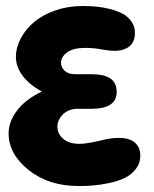

<svg xmlns="http://www.w3.org/2000/svg" viewBox="-20 -607 516 642"><path d="M243.2 15.1Q143.1 15.1 75.9 -38.3Q8.8 -91.8 8.8 -161.1Q8.8 -200.7 37.4 -238Q65.9 -275.4 120.1 -300.8Q76.7 -324.7 54.9 -354.7Q33.2 -384.8 33.2 -416Q33.2 -448.2 49.6 -479Q65.9 -509.8 94.5 -533.7Q123 -557.6 165.3 -572.3Q207.5 -586.9 255.9 -586.9Q279.3 -586.9 301.3 -585Q323.2 -583 347.7 -576.9Q372.1 -570.8 389.9 -561.3Q407.7 -551.8 419.4 -535.2Q431.2 -518.6 431.2 -497.1Q431.2 -467.3 412.8 -452.1Q394.5 -437 361.8 -437Q348.6 -437 317.9 -441.9Q295.9 -446.8 263.2 -446.8Q225.1 -446.8 204.6 -431.9Q184.1 -417 184.1 -397Q184.1 -381.3 196.5 -370.1Q209 -358.9 230 -358.9H284.2Q328.1 -358.9 349.1 -344.5Q370.1 -330.1 370.1 -299.8Q370.1 -243.2 286.1 -243.2H231.9Q204.1 -239.7 188 -222.2Q171.9 -204.6 171.9 -183.1Q171.9 -159.7 191.4 -142.8Q210.9 -126 246.1 -126Q268.6 -126 316.9 -137.2Q351.1 -146 377 -146Q413.1 -146 431.2 -129.9Q449.2 -113.8 449.2 -86.9Q449.2 -61.5 434.1 -42Q418.9 -22.5 397.2 -12Q375.5 -1.5 345.5 4.9Q315.4 11.2 291.7 13.2Q268.1 15.1 243.2 15.1Z"/></svg>

Font: BPreplay
Style: Bold
Weight: 700
Designer: Magenta/George Triantafyllakos
Foundry: Magenta/George Triantafyllakos
Version: Version 1.00